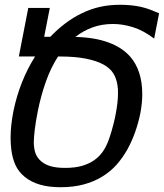

<svg xmlns="http://www.w3.org/2000/svg" viewBox="-20 -762 680 796"><path d="M231.4 14.2Q181.6 14.2 145.3 3.4Q108.9 -7.3 83 -28.3Q56.2 -50.3 43.7 -78.6Q31.2 -106.9 26.9 -141.6Q23.9 -165.5 23.9 -190.9Q23.9 -218.3 27.1 -246.3Q30.3 -274.4 36.1 -303.2Q48.8 -364.7 71.5 -421.6Q94.2 -478.5 125.5 -527.8H58.1L97.2 -729H186.5L163.1 -609.4H188.5Q216.8 -639.2 249.8 -664.3Q282.7 -689.5 319.3 -707Q356.4 -725.1 395 -733.6Q433.6 -742.2 478 -742.2Q501 -742.2 523.4 -740Q545.9 -737.8 564.9 -733.4Q584 -729 601.6 -722.4Q619.1 -715.8 639.6 -707L619.1 -602.1Q573.7 -636.2 531 -649.4Q488.3 -662.6 448.2 -662.6Q402.3 -662.6 363.5 -648.4Q324.7 -634.3 292.5 -608.9Q373 -606.9 429.9 -585.9Q486.8 -564.9 520 -526.9Q544.4 -499 557.1 -460Q569.8 -420.9 569.8 -372.1Q569.8 -353.5 567.9 -334Q565.9 -314.5 562 -293.5Q554.2 -253.9 540.3 -214.6Q526.4 -175.3 507.8 -142.1Q489.3 -108.9 464.1 -80.1Q439 -51.3 403.8 -29.8Q368.7 -8.3 325.9 2.9Q283.2 14.2 231.4 14.2ZM250 -65.9Q291 -65.9 320.3 -74.5Q349.6 -83 371.6 -98.6Q392.1 -113.3 406.2 -133.5Q420.4 -153.8 430.7 -182.1Q432.1 -186 435.5 -196Q439 -206.1 443.1 -220.5Q447.3 -234.9 451.9 -253.2Q456.5 -271.5 460.4 -293Q464.4 -314.9 466.8 -335.4Q469.2 -356 469.2 -374.5Q469.2 -384.3 468.8 -393.1Q468.3 -401.9 466.8 -410.2Q462.4 -438 449.2 -458.7Q436 -479.5 408.7 -494.6Q379.9 -510.3 335.4 -519Q291 -527.8 226.6 -527.8H220.7Q190.9 -481.9 170.4 -424.1Q149.9 -366.2 137.2 -303.7Q132.8 -281.7 129.4 -261.5Q126 -241.2 124 -223.9Q122.1 -206.5 121.1 -193.4Q120.1 -180.2 120.1 -172.9Q120.1 -151.9 125 -133.3Q129.9 -114.7 143.6 -100.1Q158.2 -84 183.3 -75Q208.5 -65.9 250 -65.9Z"/></svg>

Font: Hack
Style: Italic
Weight: 400
Italic angle: -11°
Monospace: yes
Designer: Christopher Simpkins
Foundry: Christopher Simpkins
Version: Version 2.019; ttfautohint (v1.4.1) -l 4 -r 80 -G 350 -x 0 -